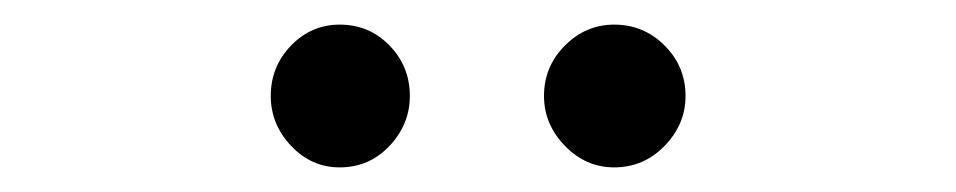

<svg xmlns="http://www.w3.org/2000/svg" viewBox="-20 -928 777 156"><path d="M479 -792Q456 -792 439 -809.5Q422 -827 422 -850Q422 -874 439 -891Q456 -908 479 -908Q503 -908 520 -891Q537 -874 537 -850Q537 -827 520 -809.5Q503 -792 479 -792ZM256 -792Q233 -792 216.5 -809.5Q200 -827 200 -850Q200 -874 216.5 -891Q233 -908 256 -908Q280 -908 296.5 -891Q313 -874 313 -850Q313 -827 296.5 -809.5Q280 -792 256 -792Z"/></svg>

Font: Zen Old Mincho
Style: Bold
Weight: 700
Designer: Yoshimichi Ohira
Foundry: Positype
Version: Version 1.500